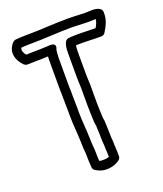

<svg xmlns="http://www.w3.org/2000/svg" viewBox="-146 -858 842 993"><g transform="rotate(-20 275.0 -361.0)"><path d="M17 -703C11 -658 40 -630 48 -620C52 -615 61 -610 69 -610L113 -611C139 -611 158 -612 183 -613C182 -604 182 -594 182 -586V-452C182 -434 182 -415 183 -399V-376C183 -356 184 -334 184 -317V-288C184 -237 190 -189 191 -146C191 -118 193 -97 195 -72C195 -47 196 -22 198 3C199 12 204 19 212 23L221 28C260 49 310 40 340 18C355 8 351 -7 351 -28L350 -51V-53C349 -59 349 -66 349 -75C349 -86 348 -96 347 -106C346 -131 346 -170 344 -197V-199L341 -217C340 -238 338 -280 338 -301V-406C337 -425 336 -446 336 -465V-586C336 -597 337 -607 338 -617L358 -618H382C414 -618 442 -615 479 -616C487 -616 495 -621 499 -628C513 -652 534 -683 532 -729C532 -760 488 -761 472 -760C432 -757 389 -762 345 -762C271 -762 194 -755 123 -755C97 -755 75 -754 55 -752C51 -752 46 -749 42 -746C33 -738 22 -724 18 -705C18 -704 17 -704 17 -703ZM70 -703C86 -704 103 -705 123 -705C198 -705 275 -712 345 -712C385 -712 430 -707 476 -710H481C479 -694 473 -681 464 -666C436 -666 413 -668 382 -668H358L327 -667C325 -667 323 -667 321 -666H318C287 -666 286 -615 286 -586V-465C286 -445 287 -422 288 -404V-301C288 -277 290 -236 291 -214V-211L294 -192C296 -166 296 -131 297 -103V-102C298 -92 299 -82 299 -75C299 -67 299 -56 300 -48L301 -26V-17C286 -11 259 -10 247 -15C246 -35 245 -52 245 -73V-75C243 -102 241 -119 241 -146C240 -193 234 -241 234 -288V-317C234 -336 233 -358 233 -376V-402C232 -416 232 -434 232 -452V-586C232 -597 234 -622 235 -627C235 -629 236 -631 236 -632C236 -632 255 -666 211 -664C173 -662 149 -661 113 -661L80 -660C72 -669 59 -692 70 -703Z"/></g></svg>

Font: Hussar Pisanka
Style: Out
Weight: 400
Designer: Robert Jablonski
Foundry: Cannot Into Space Fonts
Version: Version 1.070